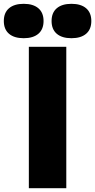

<svg xmlns="http://www.w3.org/2000/svg" viewBox="-107 -985 498 1005"><path d="M44 0V-740H240V0ZM267 -785Q217.5 -785 190.2 -808.2Q163 -831.5 163 -875Q163 -918.5 190.2 -941.8Q217.5 -965 267 -965Q316.5 -965 343.8 -941.8Q371 -918.5 371 -875Q371 -831.5 343.8 -808.2Q316.5 -785 267 -785ZM17 -785Q-32.5 -785 -59.8 -808.2Q-87 -831.5 -87 -875Q-87 -918.5 -59.8 -941.8Q-32.5 -965 17 -965Q66.5 -965 93.8 -941.8Q121 -918.5 121 -875Q121 -831.5 93.8 -808.2Q66.5 -785 17 -785Z"/></svg>

Font: Encode Sans Cnd Black
Style: Regular
Weight: 900
Width: 3
Designer: Multiple Designers
Foundry: Impallari Type
Version: Version 3.002; ttfautohint (v1.8.3) -l 8 -r 50 -G 200 -x 14 